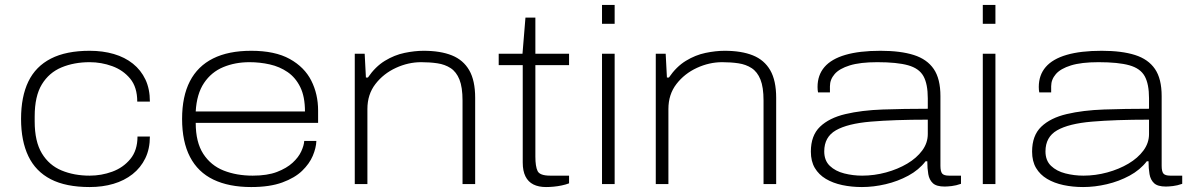

<svg xmlns="http://www.w3.org/2000/svg" viewBox="-20 -743 4797 775"><path d="M342 12Q246 12 185 -19.5Q124 -51 94.5 -112.5Q65 -174 65 -263Q65 -353 94.5 -414Q124 -475 185.5 -506.5Q247 -538 342 -538Q395 -538 439.5 -525Q484 -512 516.5 -486Q549 -460 567 -422Q585 -384 585 -333H534Q534 -391 505.5 -425.5Q477 -460 433 -476Q389 -492 342 -492Q279 -492 228.5 -471Q178 -450 149 -402.5Q120 -355 120 -273V-253Q120 -172 149 -124Q178 -76 228.5 -55Q279 -34 342 -34Q389 -34 433 -50Q477 -66 506 -101Q535 -136 535 -192H585Q585 -142 566.5 -104Q548 -66 515 -40Q482 -14 438 -1Q394 12 342 12Z M994 12Q904 12 841.5 -18Q779 -48 747 -109.5Q715 -171 715 -263Q715 -354 746.5 -415Q778 -476 840 -507Q902 -538 994 -538Q1090 -538 1149.5 -505Q1209 -472 1236.5 -417.5Q1264 -363 1264 -297V-247H770Q770 -169 800.5 -122Q831 -75 883 -54.5Q935 -34 1000 -34Q1059 -34 1098 -49Q1137 -64 1161 -86Q1185 -108 1196 -132Q1207 -156 1208 -174H1257Q1256 -146 1242.5 -114Q1229 -82 1199.5 -53.5Q1170 -25 1119.5 -6.5Q1069 12 994 12ZM770 -293H1211Q1211 -353 1192 -391.5Q1173 -430 1141 -452Q1109 -474 1069 -483Q1029 -492 987 -492Q929 -492 881 -472Q833 -452 803.5 -408Q774 -364 770 -293Z M1412 0V-526H1452L1457 -430H1465Q1495 -474 1533.5 -497.5Q1572 -521 1613 -529.5Q1654 -538 1690 -538Q1758 -538 1804 -519.5Q1850 -501 1874 -459.5Q1898 -418 1898 -348V0H1847V-337Q1847 -391 1834.5 -422Q1822 -453 1799 -468Q1776 -483 1745.5 -487.5Q1715 -492 1680 -492Q1628 -492 1578 -469Q1528 -446 1495.5 -404Q1463 -362 1463 -303V0Z M2184 12Q2154 12 2133 1.5Q2112 -9 2101 -31Q2090 -53 2090 -87V-480H1993V-526H2089L2101 -672H2141V-526H2277V-480H2141V-111Q2141 -71 2150 -52.5Q2159 -34 2201 -34H2277V-3Q2264 2 2247.5 5.5Q2231 9 2214.5 10.5Q2198 12 2184 12Z M2410 -647V-723H2461V-647ZM2410 0V-526H2461V0Z M2627 0V-526H2667L2672 -430H2680Q2710 -474 2748.5 -497.5Q2787 -521 2828 -529.5Q2869 -538 2905 -538Q2973 -538 3019 -519.5Q3065 -501 3089 -459.5Q3113 -418 3113 -348V0H3062V-337Q3062 -391 3049.5 -422Q3037 -453 3014 -468Q2991 -483 2960.5 -487.5Q2930 -492 2895 -492Q2843 -492 2793 -469Q2743 -446 2710.5 -404Q2678 -362 2678 -303V0Z M3459 12Q3417 12 3379.5 4Q3342 -4 3313.5 -21Q3285 -38 3269 -65Q3253 -92 3253 -131Q3253 -196 3290 -231.5Q3327 -267 3392.5 -282.5Q3458 -298 3543.5 -301Q3629 -304 3725 -304V-346Q3725 -404 3707.5 -435.5Q3690 -467 3645.5 -479.5Q3601 -492 3521 -492Q3452 -492 3410 -479Q3368 -466 3349 -444Q3330 -422 3330 -395V-370H3282Q3281 -375 3280.5 -380Q3280 -385 3280 -392Q3280 -440 3308 -472.5Q3336 -505 3392.5 -521.5Q3449 -538 3534 -538Q3615 -538 3668.5 -521Q3722 -504 3749 -464.5Q3776 -425 3776 -355V-74Q3776 -51 3783 -42.5Q3790 -34 3811 -34H3859V-1Q3839 6 3821.5 8Q3804 10 3793 10Q3760 10 3745.5 -3.5Q3731 -17 3727 -40Q3723 -63 3723 -92H3716Q3689 -57 3646.5 -34Q3604 -11 3555 0.5Q3506 12 3459 12ZM3460 -34Q3509 -34 3556.5 -47Q3604 -60 3642 -82.5Q3680 -105 3702.5 -135.5Q3725 -166 3725 -202V-260Q3588 -260 3494.5 -252Q3401 -244 3354 -217Q3307 -190 3307 -132Q3307 -95 3329.5 -73.5Q3352 -52 3387.5 -43Q3423 -34 3460 -34Z M3947 -647V-723H3998V-647ZM3947 0V-526H3998V0Z M4352 12Q4310 12 4272.5 4Q4235 -4 4206.5 -21Q4178 -38 4162 -65Q4146 -92 4146 -131Q4146 -196 4183 -231.5Q4220 -267 4285.5 -282.5Q4351 -298 4436.5 -301Q4522 -304 4618 -304V-346Q4618 -404 4600.5 -435.5Q4583 -467 4538.5 -479.5Q4494 -492 4414 -492Q4345 -492 4303 -479Q4261 -466 4242 -444Q4223 -422 4223 -395V-370H4175Q4174 -375 4173.5 -380Q4173 -385 4173 -392Q4173 -440 4201 -472.5Q4229 -505 4285.5 -521.5Q4342 -538 4427 -538Q4508 -538 4561.5 -521Q4615 -504 4642 -464.5Q4669 -425 4669 -355V-74Q4669 -51 4676 -42.5Q4683 -34 4704 -34H4752V-1Q4732 6 4714.5 8Q4697 10 4686 10Q4653 10 4638.5 -3.5Q4624 -17 4620 -40Q4616 -63 4616 -92H4609Q4582 -57 4539.5 -34Q4497 -11 4448 0.5Q4399 12 4352 12ZM4353 -34Q4402 -34 4449.5 -47Q4497 -60 4535 -82.5Q4573 -105 4595.5 -135.5Q4618 -166 4618 -202V-260Q4481 -260 4387.5 -252Q4294 -244 4247 -217Q4200 -190 4200 -132Q4200 -95 4222.5 -73.5Q4245 -52 4280.5 -43Q4316 -34 4353 -34Z"/></svg>

Font: Archivo Expanded Thin
Style: Regular
Weight: 250
Width: 7
Designer: Hector Gatti
Foundry: Omnibus-Type
Version: Version 2.001